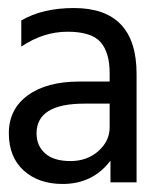

<svg xmlns="http://www.w3.org/2000/svg" viewBox="-20 -846 390 478"><path d="M136 -388Q76 -388 39 -421.5Q2 -455 2 -514.5Q2 -574 49 -608.5Q96 -643 178 -643H253V-664Q253 -715 230.5 -741Q208 -767 148 -767Q88 -767 33 -730V-795Q86 -826 164 -826Q320 -826 320 -662V-392H255V-446Q211 -388 136 -388ZM253 -529V-588H190Q71 -588 71 -514Q71 -483 92.5 -464Q114 -445 155.5 -445Q197 -445 225 -470Q253 -495 253 -529Z"/></svg>

Font: Hind Jalandhar
Style: Regular
Weight: 400
Designer: Namrata Goyal
Foundry: Indian Type Foundry
Version: Version 0.702;PS 1.0;hotconv 1.0.81;makeotf.lib2.5.63406